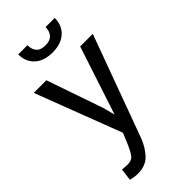

<svg xmlns="http://www.w3.org/2000/svg" viewBox="-294 -810 1088 1088"><g transform="rotate(-45 250.5 -266.0)"><path d="M231 -190.4 249.5 -120.1H251L385.3 -528.3H486.3L262.7 81.5Q242.7 135.7 206.5 174.6Q170.4 213.4 106 213.4Q94.2 213.4 77.1 210.7Q60.1 208 50.3 205.6L59.6 132.8Q58.1 132.3 77.1 133.8Q96.2 135.3 101.6 135.3Q134.3 135.3 149.4 116.9Q164.6 98.6 187 46.4L210.9 -10.7L13.2 -528.3H114.3ZM397.5 -744.6Q397.5 -685.1 358.4 -649.7Q319.3 -614.3 251.5 -614.3Q183.1 -614.3 144 -649.7Q105 -685.1 105 -744.6H178.7Q178.7 -711.4 195.8 -691.4Q212.9 -671.4 251.5 -671.4Q289.1 -671.4 306.6 -691.7Q324.2 -711.9 324.2 -744.6Z"/></g></svg>

Font: Roboto Web
Style: Regular
Weight: 400
Designer: Google
Version: Version 1.200310; 2013